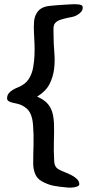

<svg xmlns="http://www.w3.org/2000/svg" viewBox="-20 -708 429 896"><path d="M153 -257Q177 -247 192 -234Q207 -221 215.5 -205Q224 -189 227.5 -170.5Q231 -152 232 -130Q233 -95 231.5 -50.5Q230 -6 233 45Q234 72 255 83Q266 89 282.5 95.5Q299 102 314.5 110Q330 118 340.5 129Q351 140 350 153Q349 161 331 165Q313 169 293 167Q258 164 231 159Q204 154 175 138Q152 125 143.5 102Q135 79 135 57Q135 12 136.5 -33Q138 -78 134 -126Q132 -157 121 -180Q110 -203 81 -217Q70 -222 58 -224.5Q46 -227 36 -229.5Q26 -232 19.5 -236.5Q13 -241 13 -250Q13 -267 27.5 -279.5Q42 -292 63 -300Q98 -314 114 -339Q130 -364 135 -395Q140 -424 141 -451Q142 -478 141 -504Q140 -530 138.5 -556Q137 -582 139 -608Q141 -632 153.5 -650.5Q166 -669 189 -676Q198 -679 212 -680.5Q226 -682 243.5 -683.5Q261 -685 279.5 -686Q298 -687 315 -688Q327 -689 344.5 -687.5Q362 -686 365 -679Q370 -662 353.5 -647.5Q337 -633 317 -629Q304 -627 294.5 -624.5Q285 -622 272 -619Q254 -614 245 -607.5Q236 -601 232.5 -592Q229 -583 229.5 -570.5Q230 -558 230 -543Q230 -504 233.5 -464Q237 -424 232.5 -386.5Q228 -349 211 -315.5Q194 -282 153 -257Z"/></svg>

Font: BM YEONSUNG
Style: Regular
Weight: 400
Designer: Bongjin Kim; Myungsoo Han; Jaehyun Keum; Jihee Min; Dokyung Lee; Chorong Kim; Jooyeon Kang; Sang-a Kim;
Foundry: Sandoll Communications Inc.
Version: Version 1.000;PS 1;hotconv 16.6.51;makeotf.lib2.5.65220